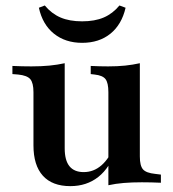

<svg xmlns="http://www.w3.org/2000/svg" viewBox="-20 -651 617 684"><path d="M210.5 -416.1V-208.1H99.2V-322.6Q99.2 -355.6 87.9 -369Q76.6 -382.3 44.4 -385.5L24.2 -387.1V-416.1Q42.7 -415.3 58.1 -414.9Q73.4 -414.5 91.9 -414.5Q126.6 -414.5 156 -417.3Q185.5 -420.2 210.5 -425.8ZM210.5 -208.1V-122.6Q210.5 -79.8 227.4 -58.9Q244.4 -37.9 278.2 -37.9Q313.7 -37.9 341.5 -62.1Q369.4 -86.3 390.3 -136.3L396.8 -123.4Q371.8 -53.2 330.2 -20.6Q288.7 12.1 230.6 12.1Q166.1 12.1 132.7 -25Q99.2 -62.1 99.2 -133.1V-208.1ZM366.1 0V-208.1H478.2V-93.5Q478.2 -60.5 489.5 -47.6Q500.8 -34.7 533.1 -31.5L553.2 -29V0Q534.7 -0.8 519.4 -1.2Q504 -1.6 485.5 -1.6Q450 -1.6 421 0.8Q391.9 3.2 366.1 8.9ZM478.2 -416.1V-208.1H366.1V-322.6Q366.1 -355.6 356 -369Q346 -382.3 316.9 -385.5L303.2 -387.1V-416.1Q321 -415.3 335.1 -414.9Q349.2 -414.5 365.3 -414.5Q398.4 -414.5 425.8 -417.3Q453.2 -420.2 478.2 -425.8ZM272.6 -498.4Q212.9 -498.4 172.2 -531Q131.5 -563.7 118.5 -623.4L139.5 -631.5Q163.7 -602.4 195.6 -588.7Q227.4 -575 272.6 -575Q317.7 -575 349.6 -588.7Q381.5 -602.4 405.6 -631.5L427.4 -623.4Q413.7 -563.7 373.4 -531Q333.1 -498.4 272.6 -498.4Z"/></svg>

Font: Playfair 5pt SemiExpanded Light
Style: Bold
Weight: 700
Version: Version 2.203